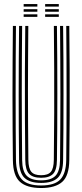

<svg xmlns="http://www.w3.org/2000/svg" viewBox="-20 -929 409 956"><path d="M184.8 7.2Q113.5 7.2 79.2 -23.8Q45 -54.8 44.2 -131.5Q43.2 -202.2 42.8 -283.9Q42.2 -365.5 42.2 -452.8Q42.2 -540 42.8 -628.1Q43.2 -716.2 44.2 -800H59.5Q58.8 -723 58.2 -636.5Q57.8 -550 57.8 -461.1Q57.8 -372.2 58.2 -288.2Q58.8 -204.2 59.5 -132.5Q60.5 -65.2 89 -35.4Q117.5 -5.5 184.8 -5.5Q252 -5.5 280.4 -35.4Q308.8 -65.2 309.8 -132.5Q310.5 -203 311 -284.5Q311.5 -366 311.5 -453.2Q311.5 -540.5 311.1 -628.6Q310.8 -716.8 309.8 -800H325Q326.2 -697.8 326.8 -583.5Q327.2 -469.2 326.9 -353.8Q326.5 -238.2 325 -131.5Q324.2 -54.2 289.9 -23.5Q255.5 7.2 184.8 7.2ZM184.8 -18.2Q128.5 -18.2 102 -43.4Q75.5 -68.5 75 -131.5Q74 -209.8 73.5 -291.8Q73 -373.8 73 -458.2Q73 -542.8 73.5 -628.5Q74 -714.2 75 -800H90.2Q89.5 -719.2 88.9 -633.5Q88.2 -547.8 88.4 -461.2Q88.5 -374.8 89 -291.4Q89.5 -208 90.2 -132Q91 -76.2 113.2 -53.6Q135.5 -31 184.8 -31Q234 -31 256.1 -53.5Q278.2 -76 279 -132Q279.8 -207.5 280.2 -290Q280.8 -372.5 280.8 -458.2Q280.8 -544 280.2 -630.4Q279.8 -716.8 279 -800H294.2Q295.2 -718.2 295.8 -632.5Q296.2 -546.8 296.2 -460.6Q296.2 -374.5 295.8 -291.4Q295.2 -208.2 294.2 -131.5Q293.8 -69 267.6 -43.6Q241.5 -18.2 184.8 -18.2ZM184.8 -43.8Q143.5 -43.8 124.9 -63.4Q106.2 -83 105.8 -132.5Q104.5 -226.2 104.1 -338.6Q103.8 -451 104 -569.5Q104.2 -688 105.8 -800H121Q120.2 -719.8 119.8 -639.4Q119.2 -559 119.2 -476.8Q119.2 -394.5 119.8 -308.9Q120.2 -223.2 121.2 -132.5Q121.8 -90.5 136 -73.5Q150.2 -56.5 184.8 -56.5Q219.2 -56.5 233.4 -73.5Q247.5 -90.5 248 -132.5Q249.5 -258 249.9 -368.5Q250.2 -479 249.8 -584.5Q249.2 -690 248.2 -800H263.5Q264.5 -723.5 265 -637.2Q265.5 -551 265.5 -462.5Q265.5 -374 265 -289.6Q264.5 -205.2 263.5 -132.5Q263 -82.5 244.2 -63.1Q225.5 -43.8 184.8 -43.8ZM204.8 -896V-908.8H272.8V-896ZM97.8 -845V-857.8H166V-845ZM97.8 -870.5V-883.2H166V-870.5ZM97.8 -896V-908.8H166V-896ZM204.8 -845V-857.8H272.8V-845ZM204.8 -870.5V-883.2H272.8V-870.5Z"/></svg>

Font: Big Shoulders Inline Display Thin Medium
Style: Regular
Weight: 500
Version: Version 2.002